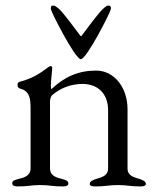

<svg xmlns="http://www.w3.org/2000/svg" viewBox="-20 -668 568 691"><path d="M271 -455C292 -455 379 -627 379 -635C379 -644 379 -648 370 -648C362 -648 349 -635 341 -626C328 -611 297 -571 275 -541C274 -539 273 -538 272 -538C271 -538 270 -539 268 -541C246 -571 215 -611 202 -626C194 -635 180 -648 172 -648C163 -648 163 -644 163 -635C163 -627 250 -455 271 -455ZM44 3C84 3 90 -2 125 -2C160 -2 166 3 206 3C219 3 226 0 226 -8C226 -16 219 -20 203 -24C183 -29 160 -35 160 -62V-303C160 -311 163 -321 168 -326C196 -349 231 -366 279 -366C333 -365 369 -330 369 -272V-62C369 -35 346 -30 326 -24C315 -20 303 -16 303 -6C303 2 316 3 323 3C363 3 370 -2 405 -2C440 -2 445 3 485 3C493 3 505 2 505 -6C505 -16 493 -20 482 -24C462 -30 439 -35 439 -62V-275C439 -353 391 -414 326 -414C263 -414 212 -392 165 -347C164 -348 163 -353 163 -359C163 -378 168 -414 168 -423C168 -427 166 -430 163 -430C159 -430 156 -428 152 -425C124 -404 98 -386 52 -374C46 -373 43 -369 43 -362C43 -354 47 -351 53 -349C87 -340 90 -313 90 -277V-62C90 -35 67 -29 47 -24C32 -20 24 -18 24 -8C24 0 32 3 44 3Z"/></svg>

Font: EB Garamond
Style: Regular
Weight: 400
Designer: Georg Duffner and Octavio Pardo
Foundry: Georg Duffner
Version: Version 1.000;PS 001.000;hotconv 1.0.88;makeotf.lib2.5.64775